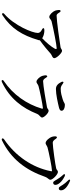

<svg xmlns="http://www.w3.org/2000/svg" viewBox="697 -1524 856 2290"><g transform="rotate(90 1125.0 -379.0)"><path d="M108 -673C101 -670 98 -663 99 -652C100 -637 103 -622 107 -609C118 -580 156 -539 181 -539C193 -539 198 -544 206 -549C213 -555 221 -562 234 -566C316 -587 520 -627 554 -627C566 -627 569 -622 560 -604C539 -564 487 -502 436 -454C422 -464 398 -474 370 -478C358 -480 348 -480 336 -480C323 -479 317 -476 316 -470C315 -464 319 -459 330 -453C354 -441 373 -427 373 -401C373 -338 284 -121 147 -3C137 5 135 13 139 20C143 26 151 26 162 19C319 -83 402 -219 457 -406C460 -416 461 -421 460 -426C527 -473 590 -528 620 -555C627 -561 634 -564 641 -568C657 -575 674 -584 674 -598C674 -627 612 -691 586 -691C577 -691 571 -687 565 -683C558 -679 551 -674 543 -673C496 -664 221 -626 166 -626C151 -626 141 -639 128 -661C121 -672 114 -676 108 -673Z M887 -513C880 -509 877 -502 878 -491C880 -478 882 -466 886 -453C893 -430 928 -386 954 -386C965 -386 972 -391 981 -397C988 -402 997 -407 1006 -410C1057 -425 1216 -457 1269 -463C1276 -464 1278 -460 1275 -448C1223 -271 1109 -107 947 3C936 10 933 16 936 24C939 30 947 31 959 26C1156 -67 1269 -218 1339 -395C1345 -409 1353 -416 1362 -424C1372 -434 1382 -443 1382 -453C1382 -477 1329 -531 1301 -531C1293 -531 1287 -527 1281 -523C1275 -518 1266 -512 1256 -511C1201 -500 993 -465 949 -465C931 -465 920 -478 906 -501C899 -513 893 -517 887 -513ZM957 -684C979 -641 1003 -618 1042 -618C1108 -618 1208 -641 1265 -655C1291 -662 1301 -672 1301 -685C1301 -710 1270 -725 1230 -725C1222 -725 1216 -722 1208 -718C1198 -712 1184 -704 1162 -698C1126 -687 1087 -675 1039 -675C1019 -675 1002 -682 979 -700C968 -708 961 -710 957 -706C953 -701 952 -694 957 -684Z M2122 -628C2123 -626 2126 -620 2128 -617C2139 -598 2147 -585 2159 -585C2175 -585 2185 -596 2185 -610C2185 -628 2178 -645 2159 -667C2142 -687 2115 -706 2081 -723C2069 -728 2061 -728 2059 -723C2056 -718 2058 -710 2067 -702C2092 -676 2108 -650 2122 -628ZM1606 -607C1607 -592 1608 -581 1612 -570C1619 -545 1657 -495 1686 -495C1696 -495 1706 -501 1716 -507C1723 -511 1732 -516 1739 -518C1783 -531 1978 -571 2017 -571C2022 -571 2025 -570 2021 -555C1979 -340 1843 -136 1642 0C1632 8 1628 14 1632 22C1635 29 1643 30 1655 25C1877 -83 2009 -259 2089 -489C2095 -505 2101 -513 2108 -522C2116 -532 2124 -541 2124 -552C2124 -580 2060 -642 2031 -642C2021 -642 2016 -638 2011 -634C2005 -629 1998 -623 1988 -621C1950 -611 1729 -580 1682 -580C1662 -580 1648 -598 1635 -618C1628 -628 1621 -632 1615 -629C1608 -625 1605 -619 1606 -607ZM2132 -763C2158 -738 2172 -718 2187 -696C2190 -692 2194 -684 2197 -679C2207 -663 2214 -652 2227 -652C2243 -652 2250 -663 2250 -678C2250 -697 2243 -714 2221 -736C2205 -751 2179 -768 2145 -783C2133 -789 2125 -788 2123 -783C2120 -777 2123 -771 2132 -763Z"/></g></svg>

Font: 寒蝉锦书宋 CompactLight
Style: Bold
Weight: 400
Width: 4
Designer: 寒蝉锦书宋{Warren} 思源宋体{Ryoko NISHIZUKA 西塚涼子 (kana & ideographs); Frank Grießhammer (Latin, Greek & Cyrillic); Wenlong ZHANG 
Foundry: Adobe & ChillType
Version: Version 2.000;Glyphs 3.1.1 (3135)